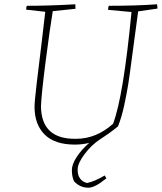

<svg xmlns="http://www.w3.org/2000/svg" viewBox="-20 -667 754 895"><path d="M392 208Q353 208 325 178Q315 156 315 126Q315 99 338 64Q361 29 396 -1Q364 7 329 7Q235 7 188 -40Q141 -87 141 -169Q141 -193 151 -278Q161 -363 174 -467.5Q187 -572 191 -612L102 -622Q102 -634 105 -640Q209 -640 331 -647Q332 -640 332 -626L226 -615Q213 -538 193 -383Q173 -228 171 -171Q173 -17 335 -20Q429 -20 507 -90Q555 -216 593 -611L484 -621Q484 -634 487 -640Q615 -640 712 -647Q714 -637 714 -627L624 -614Q614 -543 599 -428Q584 -313 577.5 -272.5Q571 -232 559 -176Q547 -120 530 -78Q498 -51 447 -18Q406 9 374.5 51Q343 93 342 121Q341 149 353.5 165.5Q366 182 386 186Q421 179 468 151L476 164Q423 208 392 208Z"/></svg>

Font: Albura ExtraLight
Style: Italic
Weight: 156
Italic angle: -7°
Designer: Mercedes Jáuregui
Foundry: Omnibus-Type Team
Version: Version 1.000